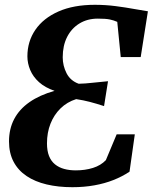

<svg xmlns="http://www.w3.org/2000/svg" viewBox="-20 -771 636 799"><path d="M281 8Q222.5 8 174 -3.5Q125.5 -15 90.5 -38.5Q55.5 -62 36.5 -98Q17.5 -134 17.5 -182.5Q17.5 -234.5 39 -275.5Q60.5 -316.5 102.8 -346Q145 -375.5 207 -393Q167.5 -406.5 142.5 -429Q117.5 -451.5 105.8 -479.5Q94 -507.5 94 -536.5Q94 -598.5 127.2 -647Q160.5 -695.5 223.2 -723.2Q286 -751 375 -751Q419 -751 461.5 -745.5Q504 -740 539 -733.5Q574 -727 595.5 -724L565.5 -533.5H482.5L468 -680Q453.5 -686.5 436.8 -690Q420 -693.5 387 -693.5Q343.5 -693.5 310.5 -673.2Q277.5 -653 259.2 -617Q241 -581 241 -532.5Q241 -497.5 257 -466.2Q273 -435 307.5 -422.5Q334.5 -423 364.2 -426.5Q394 -430 429.5 -433L413 -329.5Q380.5 -340 353.8 -347Q327 -354 297 -358.5Q259 -346.5 231.8 -319.8Q204.5 -293 190 -256Q175.5 -219 175.5 -174.5Q175.5 -143.5 184 -122Q192.5 -100.5 208.8 -87.2Q225 -74 247 -68Q269 -62 295.5 -62Q334 -62 366.8 -72.2Q399.5 -82.5 420.5 -104.5L465.5 -212H541L519 -56.5Q489 -36.5 452.5 -22Q416 -7.5 373 0.2Q330 8 281 8Z"/></svg>

Font: Merriweather
Style: Bold Italic
Weight: 700
Italic angle: -7.8°
Version: Version 2.101